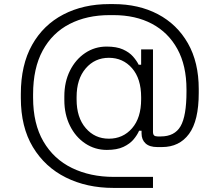

<svg xmlns="http://www.w3.org/2000/svg" viewBox="-20 -720 1071 940"><path d="M535 200Q405 200 302.5 149Q200 98 141 0Q82 -98 82 -240V-260Q82 -402 137 -500Q192 -598 290 -649Q388 -700 515 -700H535Q659 -700 753 -650.5Q847 -601 900 -508Q953 -415 953 -284V-265Q953 -129 905.5 -64.5Q858 0 773 0H750Q712 0 692.5 -18Q673 -36 673 -67V-80H661Q652 -59 634 -37.5Q616 -16 584.5 -1Q553 14 503 14Q445 14 397.5 -17.5Q350 -49 322.5 -104.5Q295 -160 295 -230V-248Q295 -319 322.5 -374Q350 -429 397 -460.5Q444 -492 502 -492Q551 -492 582 -478Q613 -464 631 -443.5Q649 -423 659 -403H671V-478H729V-75Q729 -62 734.5 -57Q740 -52 752 -52H767Q835 -52 864 -102Q893 -152 893 -271V-282Q893 -399 848.5 -480Q804 -561 724 -603.5Q644 -646 535 -646H517Q405 -646 320.5 -602.5Q236 -559 189 -472.5Q142 -386 142 -258V-242Q142 -114 192.5 -27.5Q243 59 332.5 102.5Q422 146 537 146H729V200ZM513 -41Q582 -41 626.5 -92Q671 -143 671 -234V-244Q671 -335 626.5 -386Q582 -437 513 -437Q444 -437 399.5 -385Q355 -333 355 -245V-233Q355 -145 399.5 -93Q444 -41 513 -41Z"/></svg>

Font: Space Grotesk Light Light
Style: Regular
Weight: 300
Version: Version 2.000